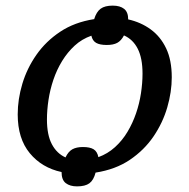

<svg xmlns="http://www.w3.org/2000/svg" viewBox="-20 -609 674 683"><path d="M254 54Q229 54 214 42.5Q199 31 199 3Q129 -12 86 -64Q43 -116 43 -202Q43 -256 59.5 -311Q76 -366 109.5 -414Q143 -462 194 -496Q245 -530 315 -541Q323 -567 338 -578Q353 -589 381 -589Q407 -589 421.5 -577.5Q436 -566 436 -540Q481 -530 516 -504.5Q551 -479 571 -437Q591 -395 591 -334Q591 -282 575 -227Q559 -172 526 -123.5Q493 -75 442 -40.5Q391 -6 320 5Q313 32 298 43Q283 54 254 54ZM330 -50Q363 -62 389 -85.5Q415 -109 433.5 -140Q452 -171 464 -206Q476 -241 481.5 -277.5Q487 -314 487 -347Q487 -402 470 -435.5Q453 -469 421 -483Q411 -464 397 -456.5Q383 -449 360 -449Q335 -449 322 -456.5Q309 -464 305 -482Q271 -470 245.5 -446.5Q220 -423 201 -392Q182 -361 170 -325.5Q158 -290 152.5 -253.5Q147 -217 147 -184Q147 -129 164.5 -96Q182 -63 213 -49Q223 -70 237.5 -78Q252 -86 275 -86Q300 -86 313 -78Q326 -70 330 -50Z"/></svg>

Font: Noto Serif
Style: Italic
Weight: 400
Italic angle: -12°
Designer: Monotype Design Team
Foundry: Monotype Imaging Inc.
Version: Version 2.013